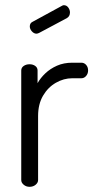

<svg xmlns="http://www.w3.org/2000/svg" viewBox="-20 -721 370 741"><path d="M94 0Q81 0 71.5 -8Q62 -16 62 -26V-449Q62 -460 71.5 -466.5Q81 -473 94 -473Q107 -473 116 -466.5Q125 -460 125 -449V-400Q136 -420 155 -438Q174 -456 200 -467.5Q226 -479 259 -479H294Q305 -479 312.5 -470.5Q320 -462 320 -449Q320 -437 312.5 -428Q305 -419 294 -419H259Q226 -419 195.5 -401.5Q165 -384 146 -351.5Q127 -319 127 -273V-26Q127 -16 117.5 -8Q108 0 94 0ZM121 -591Q111 -591 103 -600Q95 -609 95 -619Q95 -632 106 -637L218 -698Q223 -701 226 -701Q237 -701 243.5 -692Q250 -683 250 -673Q250 -658 238 -651L131 -594Q129 -593 126 -592Q123 -591 121 -591Z"/></svg>

Font: Dosis ExtraLight
Style: Regular
Weight: 400
Version: Version 3.001; ttfautohint (v1.8.2)